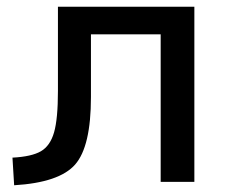

<svg xmlns="http://www.w3.org/2000/svg" viewBox="-20 -540 669 570"><path d="M557 0H457V-438H250V-252Q250 -105 203 -51.5Q156 2 22 10L17 -72Q74 -75 101.5 -91Q129 -107 140.5 -147Q152 -187 152 -270V-520H557Z"/></svg>

Font: Mplus 1p Medium
Style: Regular
Weight: 500
Version: Version 1.061